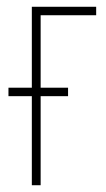

<svg xmlns="http://www.w3.org/2000/svg" viewBox="-20 -547 312 567"><path d="M264 -527V-502H100V-288H181V-263H100V0H74V-263H5V-288H74V-527Z"/></svg>

Font: Noto Sans ExtraCondensed Thin
Style: Regular
Weight: 100
Width: 2
Designer: Monotype Design Team
Foundry: Monotype Imaging Inc.
Version: Version 2.013; ttfautohint (v1.8.4.7-5d5b)